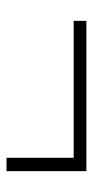

<svg xmlns="http://www.w3.org/2000/svg" viewBox="132 -581 285 589"><g transform="rotate(90 274.5 -286.5)"><path d="M464 -164V-370H44V-409H505V-164Z"/></g></svg>

Font: Nunito Sans 10pt SemiCondensed ExtraLight
Style: Regular
Weight: 250
Width: 4
Designer: Vernon Adams
Foundry: Vernon Adams
Version: Version 3.101;gftools[0.9.27]